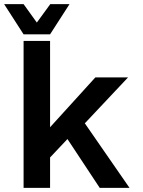

<svg xmlns="http://www.w3.org/2000/svg" viewBox="-44 -908 692 928"><path d="M70 0V-710H198V-293L417 -534H575L366 -312L582 0H438L282 -236L198 -147V0ZM-24 -888H70L134 -799L199 -888H292L198 -742H70Z"/></svg>

Font: Geist SemBd
Style: Regular
Weight: 400
Designer: Basement.studio, Andrés Briganti, Mateo Zaragoza
Foundry: Basement.studio, Vercel, Andrés Briganti, Guido Ferreyra, Mateo Zaragoza
Version: Version 1.401